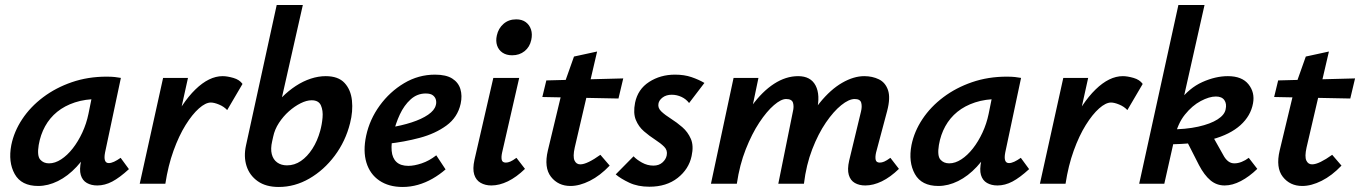

<svg xmlns="http://www.w3.org/2000/svg" viewBox="-20 -731 5412 764"><path d="M132 9Q65 9 38.5 -38.5Q12 -86 25 -154Q36 -208 68.5 -257Q101 -306 151.5 -344Q202 -382 266 -404Q330 -426 404 -426Q424 -426 437 -424.5Q450 -423 461 -421L398 -124Q390 -82 413 -82Q422 -82 434 -87.5Q446 -93 460 -103L493 -58Q456 -24 426.5 -8.5Q397 7 367 7Q343 7 325.5 -3Q308 -13 301.5 -34.5Q295 -56 303 -92L336 -243L390 -277Q375 -211 347.5 -158Q320 -105 285 -67.5Q250 -30 210.5 -10.5Q171 9 132 9ZM175 -81Q199 -81 223.5 -97Q248 -113 269.5 -140.5Q291 -168 307.5 -203.5Q324 -239 332 -278L352 -377L407 -334Q398 -336 389 -336.5Q380 -337 371 -337Q319 -337 278 -323.5Q237 -310 207.5 -286Q178 -262 159.5 -228.5Q141 -195 134 -154Q127 -111 140 -96Q153 -81 175 -81Z M586 0Q613 -130 658 -226Q703 -322 757.5 -375Q812 -428 866 -428Q884 -428 908.5 -421Q933 -414 945 -397L884 -293Q871 -307 851.5 -315Q832 -323 819 -323Q798 -323 771.5 -299.5Q745 -276 718.5 -233.5Q692 -191 670.5 -131.5Q649 -72 638 0ZM536 0 629 -421H728L635 0Z M1089 13Q1038 13 1005.5 -10Q973 -33 961 -70.5Q949 -108 959 -153L1081 -711H1185L1102 -344Q1128 -370 1157 -389Q1186 -408 1216.5 -418Q1247 -428 1276 -428Q1326 -428 1351 -401Q1376 -374 1380.5 -331Q1385 -288 1373 -241Q1355 -169 1312 -111.5Q1269 -54 1211 -20.5Q1153 13 1089 13ZM1063 -169Q1056 -139 1061.5 -117.5Q1067 -96 1083 -84.5Q1099 -73 1122 -73Q1152 -73 1177.5 -90.5Q1203 -108 1223 -139Q1243 -170 1254 -210Q1261 -235 1263.5 -263Q1266 -291 1257 -311.5Q1248 -332 1220 -332Q1200 -332 1176 -320Q1152 -308 1129.5 -288Q1107 -268 1090 -242Q1073 -216 1067 -187Z M1582 13Q1527 13 1489.5 -12.5Q1452 -38 1438 -84Q1424 -130 1437 -191Q1451 -256 1491 -311Q1531 -366 1588 -400Q1645 -434 1711 -434Q1755 -434 1779.5 -418.5Q1804 -403 1812 -376.5Q1820 -350 1813 -318Q1801 -264 1756.5 -231.5Q1712 -199 1650 -182.5Q1588 -166 1523 -159L1528 -223Q1578 -231 1618 -244Q1658 -257 1683.5 -274.5Q1709 -292 1714 -312Q1717 -321 1715 -332Q1713 -343 1703.5 -351Q1694 -359 1674 -359Q1640 -359 1614 -335.5Q1588 -312 1571 -275.5Q1554 -239 1545 -199Q1536 -160 1538.5 -131Q1541 -102 1557.5 -86.5Q1574 -71 1605 -71Q1628 -71 1658 -81Q1688 -91 1716 -113L1753 -57Q1729 -36 1701 -20Q1673 -4 1643 4.5Q1613 13 1582 13Z M1935 7Q1911 7 1892.5 -3.5Q1874 -14 1867 -36.5Q1860 -59 1868 -95L1943 -421H2046L1978 -124Q1974 -106 1976.5 -95Q1979 -84 1993 -84Q2001 -84 2010.5 -88Q2020 -92 2035 -103L2069 -59Q2035 -26 2001 -9.5Q1967 7 1935 7ZM2018 -511Q1995 -511 1979.5 -521.5Q1964 -532 1958 -550Q1952 -568 1957 -590Q1963 -618 1983.5 -636Q2004 -654 2034 -654Q2057 -654 2072 -643Q2087 -632 2093 -613.5Q2099 -595 2094 -572Q2088 -544 2067.5 -527.5Q2047 -511 2018 -511Z M2250 9Q2201 9 2172.5 -27.5Q2144 -64 2160 -132L2220 -382L2264 -506L2356 -526L2267 -144Q2259 -108 2266 -92.5Q2273 -77 2289 -77Q2303 -77 2323.5 -87Q2344 -97 2369 -115L2406 -72Q2368 -32 2327 -11.5Q2286 9 2250 9ZM2138 -345 2154 -411 2460 -419 2441 -339Z M2564 12Q2518 12 2484 -4Q2450 -20 2430 -37L2501 -109Q2513 -96 2534.5 -84Q2556 -72 2580 -72Q2602 -72 2616 -84.5Q2630 -97 2633 -113Q2637 -133 2623 -147Q2609 -161 2586.5 -175.5Q2564 -190 2542.5 -208.5Q2521 -227 2510 -254Q2499 -281 2507 -322Q2518 -376 2563 -405Q2608 -434 2666 -434Q2703 -434 2732 -424Q2761 -414 2783 -401L2722 -321Q2710 -337 2691.5 -345.5Q2673 -354 2653 -354Q2631 -354 2616.5 -343Q2602 -332 2600 -318Q2597 -301 2612 -287Q2627 -273 2650 -258.5Q2673 -244 2695 -225Q2717 -206 2729 -178.5Q2741 -151 2732 -110Q2721 -58 2676.5 -23Q2632 12 2564 12Z M3423 7Q3399 7 3381.5 -3Q3364 -13 3357.5 -35Q3351 -57 3359 -92L3406 -287Q3411 -307 3407 -322Q3403 -337 3381 -337Q3358 -337 3327.5 -312.5Q3297 -288 3266.5 -243.5Q3236 -199 3212 -137Q3188 -75 3179 0H3107Q3129 -108 3164 -188.5Q3199 -269 3242 -322Q3285 -375 3331 -401.5Q3377 -428 3419 -428Q3451 -428 3477 -415.5Q3503 -403 3513.5 -372.5Q3524 -342 3510 -289L3466 -124Q3462 -106 3464.5 -95Q3467 -84 3481 -84Q3489 -84 3498.5 -88Q3508 -92 3523 -103L3557 -59Q3523 -26 3489 -9.5Q3455 7 3423 7ZM2809 0 2899 -421H2998L2910 0ZM2847 0Q2867 -97 2899 -175.5Q2931 -254 2972 -310.5Q3013 -367 3060 -397.5Q3107 -428 3156 -428Q3206 -428 3225.5 -390.5Q3245 -353 3230 -289L3162 0H3077L3135 -287Q3140 -307 3135.5 -322Q3131 -337 3108 -337Q3088 -337 3059.5 -312.5Q3031 -288 3001.5 -243.5Q2972 -199 2947.5 -137Q2923 -75 2912 0Z M3714 9Q3647 9 3620.5 -38.5Q3594 -86 3607 -154Q3618 -208 3650.5 -257Q3683 -306 3733.5 -344Q3784 -382 3848 -404Q3912 -426 3986 -426Q4006 -426 4019 -424.5Q4032 -423 4043 -421L3980 -124Q3972 -82 3995 -82Q4004 -82 4016 -87.5Q4028 -93 4042 -103L4075 -58Q4038 -24 4008.5 -8.5Q3979 7 3949 7Q3925 7 3907.5 -3Q3890 -13 3883.5 -34.5Q3877 -56 3885 -92L3918 -243L3972 -277Q3957 -211 3929.5 -158Q3902 -105 3867 -67.5Q3832 -30 3792.5 -10.5Q3753 9 3714 9ZM3757 -81Q3781 -81 3805.5 -97Q3830 -113 3851.5 -140.5Q3873 -168 3889.5 -203.5Q3906 -239 3914 -278L3934 -377L3989 -334Q3980 -336 3971 -336.5Q3962 -337 3953 -337Q3901 -337 3860 -323.5Q3819 -310 3789.5 -286Q3760 -262 3741.5 -228.5Q3723 -195 3716 -154Q3709 -111 3722 -96Q3735 -81 3757 -81Z M4168 0Q4195 -130 4240 -226Q4285 -322 4339.5 -375Q4394 -428 4448 -428Q4466 -428 4490.5 -421Q4515 -414 4527 -397L4466 -293Q4453 -307 4433.5 -315Q4414 -323 4401 -323Q4380 -323 4353.5 -299.5Q4327 -276 4300.5 -233.5Q4274 -191 4252.5 -131.5Q4231 -72 4220 0ZM4118 0 4211 -421H4310L4217 0Z M4513 0 4669 -711H4773L4613 0ZM4853 7Q4821 7 4796.5 -13.5Q4772 -34 4751 -74L4694 -186L4797 -204L4851 -108Q4859 -95 4869 -88Q4879 -81 4892 -81Q4906 -81 4921 -87Q4936 -93 4949 -103L4983 -59Q4951 -28 4917.5 -10.5Q4884 7 4853 7ZM4631 -157V-216Q4699 -216 4748 -227Q4797 -238 4825 -256Q4853 -274 4857 -296Q4862 -318 4852 -332.5Q4842 -347 4818 -347Q4792 -347 4758 -329Q4724 -311 4695 -275Q4666 -239 4654 -183H4612Q4630 -273 4671 -327Q4712 -381 4764.5 -404.5Q4817 -428 4866 -428Q4922 -428 4948 -395.5Q4974 -363 4966 -320Q4957 -270 4916 -233Q4875 -196 4803.5 -176.5Q4732 -157 4631 -157Z M5162 9Q5113 9 5084.5 -27.5Q5056 -64 5072 -132L5132 -382L5176 -506L5268 -526L5179 -144Q5171 -108 5178 -92.5Q5185 -77 5201 -77Q5215 -77 5235.5 -87Q5256 -97 5281 -115L5318 -72Q5280 -32 5239 -11.5Q5198 9 5162 9ZM5050 -345 5066 -411 5372 -419 5353 -339Z"/></svg>

Font: Ysabeau
Style: Bold Italic
Weight: 700
Italic angle: -12°
Designer: Christian Thalmann (Catharsis Fonts)
Version: Version 2.002